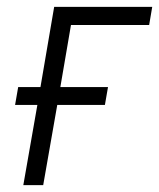

<svg xmlns="http://www.w3.org/2000/svg" viewBox="-20 -540 464 560"><path d="M48 0H106L147 -234H286L295 -286H156L187 -467H415L424 -520H138L98 -286H33L24 -234H89Z"/></svg>

Font: Fixel Text 20240404 Light
Style: Italic
Weight: 300
Width: 4
Italic angle: -10°
Designer: AlfaBravo + MacPaw
Foundry: Kyrylo Tkachov, Marchela Mozhyna, Serhii Makarenko, Maria Weinstein, Zakhar Kryvoshyya
Version: Version 1.211;Glyphs 3.2 (3225)